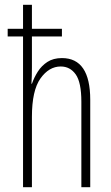

<svg xmlns="http://www.w3.org/2000/svg" viewBox="-20 -780 464 800"><path d="M113 -760V-660H238V-628H113V-500Q113 -477 112.5 -462.5Q112 -448 111 -431H113Q122 -457 137.5 -481.5Q153 -506 177.5 -522Q202 -538 238 -538Q356 -538 356 -364V0H319V-356Q319 -437 295.5 -470Q272 -503 233 -503Q184 -503 148.5 -453Q113 -403 113 -293V0H76V-628H12V-660H76V-760Z"/></svg>

Font: Noto Sans Khmer UI ExtraCondensed ExtraLight
Style: Regular
Weight: 200
Width: 2
Designer: Danh Hong and the Monotype Design Team
Foundry: Monotype Imaging Inc.
Version: Version 2.002; ttfautohint (v1.8.4.7-5d5b)